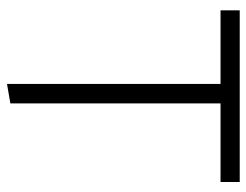

<svg xmlns="http://www.w3.org/2000/svg" viewBox="-100 -622 721 562"><g transform="rotate(90 261.0 -340.5)"><path d="M225.1 0 282.2 -9.8V-625H512.2V-681.2H9.8V-625H225.1Z"/></g></svg>

Font: Comic Neue Angular
Style: Regular
Weight: 400
Designer: Craig Rozynski
Foundry: Craig Rozynski
Version: Version 2.003